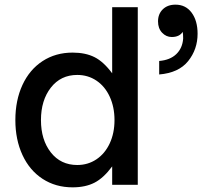

<svg xmlns="http://www.w3.org/2000/svg" viewBox="-20 -794 929 825"><path d="M46 -278Q46 -363 76.5 -429Q107 -495 163 -531.5Q219 -568 292 -568Q347 -568 386 -548.5Q425 -529 462 -479V-763H572V0H462V-79Q425 -29 386 -9Q347 11 292 11Q219 11 163 -25.5Q107 -62 76.5 -128Q46 -194 46 -278ZM472 -278Q472 -334 451.5 -378.5Q431 -423 394.5 -447.5Q358 -472 312 -472Q241 -472 198.5 -417.5Q156 -363 156 -278Q156 -193 198.5 -139Q241 -85 312 -85Q358 -85 394.5 -109.5Q431 -134 451.5 -178Q472 -222 472 -278ZM664 -532Q711 -536 737.5 -561.5Q764 -587 767 -628Q767 -647 765 -657Q751 -635 718 -635Q694 -635 676.5 -653.5Q659 -672 659 -702Q659 -734 679.5 -754Q700 -774 734 -774Q778 -774 803.5 -739.5Q829 -705 829 -649Q829 -582 788.5 -531.5Q748 -481 664 -474Z"/></svg>

Font: Open Sauce One Medium
Style: Regular
Weight: 500
Designer: Alfredo Marco Pradil
Foundry: Creative Sauce Fz LLC
Version: Version 1.477